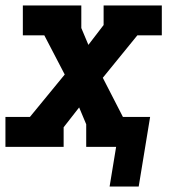

<svg xmlns="http://www.w3.org/2000/svg" viewBox="-21 -540 641 706"><path d="M382 146 406 0H296V-83L270 -145L213 -72V0H-1V-110H89L217 -266L142 -410H63V-520H278V-437L304 -375L360 -448V-520H574V-410H484L357 -254L431 -110H531L489 146Z"/></svg>

Font: Iosevka Etoile XBdObl
Style: Regular
Weight: 800
Italic angle: -9°
Designer: Belleve Invis
Foundry: Belleve Invis
Version: Version 15.5.2; ttfautohint (v1.8.4)